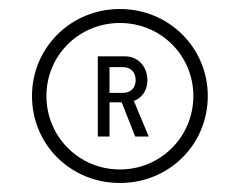

<svg xmlns="http://www.w3.org/2000/svg" viewBox="-20 -735 532 426"><path d="M246 -715C137 -715 51 -629 51 -522C51 -414 137 -329 246 -329C355 -329 441 -414 441 -522C441 -629 355 -715 246 -715ZM246 -359C155 -359 83 -432 83 -522C83 -612 155 -684 246 -684C337 -684 409 -612 409 -522C409 -432 337 -359 246 -359ZM307 -557C307 -587 287 -610 257 -610H197V-432H223V-508H250L280 -432H310L277 -511C295 -518 307 -534 307 -557ZM223 -586H253C270 -586 281 -575 281 -557C281 -540 270 -529 253 -529H223Z"/></svg>

Font: Arthouse Owned Light
Style: Regular
Weight: 300
Designer: Jeremy Tribby
Foundry: Tribby Type
Version: Version 1.000;PS 001.000;hotconv 1.0.88;makeotf.lib2.5.64775